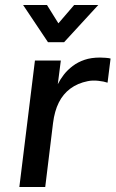

<svg xmlns="http://www.w3.org/2000/svg" viewBox="-20 -744 460 764"><path d="M57 0 119 -503H222L210 -409Q220 -429 234.5 -447.5Q249 -466 269.5 -481.5Q290 -497 316.5 -506Q343 -515 378 -515Q386 -515 400 -514Q414 -513 420 -511L408 -415Q394 -420 371 -422.5Q348 -425 329 -421Q289 -413 260 -391.5Q231 -370 214 -336Q197 -302 191 -254L160 0ZM171 -576 72 -724H167L238 -610H177L275 -724H371L235 -576Z"/></svg>

Font: Inclusive Sans Medium
Style: Italic
Weight: 500
Italic angle: -7°
Designer: Olivia King
Foundry: Olivia King
Version: Version 2.004